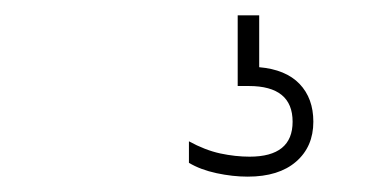

<svg xmlns="http://www.w3.org/2000/svg" viewBox="-20 -30 490 250"><path d="M302.5 200Q283 200 262 195.5Q241 191 226 182V154Q247 165.5 266.8 169.8Q286.5 174 305 174Q361 174 361 128.5Q361 82 304 82H289.5V-10H317.5V57.5Q352 60.5 370 79.2Q388 98 388 128.5Q388 161 365.5 180.5Q343 200 302.5 200Z"/></svg>

Font: Encode Sans SmCnd Th
Style: Regular
Weight: 100
Width: 4
Designer: Multiple Designers
Foundry: Impallari Type
Version: Version 3.002; ttfautohint (v1.8.3) -l 8 -r 50 -G 200 -x 14 